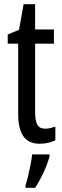

<svg xmlns="http://www.w3.org/2000/svg" viewBox="-20 -678 299 919"><path d="M197 -62Q209 -62 221 -65Q233 -68 245 -72V-6Q229 1 211 5.5Q193 10 170 10Q117 10 92 -25.5Q67 -61 67 -133V-469H17V-513L71 -535L93 -658H148V-537H238V-469H148V-143Q148 -103 158 -82.5Q168 -62 197 -62ZM217 71Q207 108 187.5 149.5Q168 191 148 221H102V210Q108 192 114.5 164.5Q121 137 126.5 109Q132 81 134 61H217Z"/></svg>

Font: Noto Sans ExtraCondensed
Style: Regular
Weight: 400
Width: 2
Designer: Monotype Design Team
Foundry: Monotype Imaging Inc.
Version: Version 2.013; ttfautohint (v1.8.4.7-5d5b)